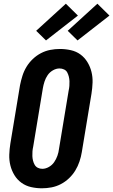

<svg xmlns="http://www.w3.org/2000/svg" viewBox="-20 -1007 610 1035"><path d="M206 8Q176 8 147.5 1.5Q119 -5 96 -21.5Q73 -38 58 -62.5Q43 -87 36 -115Q29 -143 30 -173Q31 -203 36 -234L88 -548Q93 -573 101 -598.5Q109 -624 123 -647Q137 -670 157 -689Q177 -708 201 -720.5Q225 -733 251 -738Q277 -743 303 -743Q333 -743 362 -736.5Q391 -730 413.5 -713.5Q436 -697 451 -672.5Q466 -648 473 -620Q480 -592 479 -562Q478 -532 473 -501L421 -187Q417 -162 408.5 -136.5Q400 -111 386 -88Q372 -65 352 -46Q332 -27 308 -14.5Q284 -2 258 3Q232 8 206 8ZM208 -97Q226 -97 243.5 -107Q261 -117 272 -133Q283 -149 289.5 -167.5Q296 -186 298 -204L350 -518Q353 -531 354 -544Q355 -557 354.5 -569.5Q354 -582 351 -594Q348 -606 342.5 -616.5Q337 -627 325.5 -632.5Q314 -638 301 -638Q283 -638 265.5 -628Q248 -618 237 -602Q226 -586 220 -567.5Q214 -549 211 -531L159 -217Q156 -204 155 -191Q154 -178 154.5 -165.5Q155 -153 158 -141Q161 -129 167 -118.5Q173 -108 184 -102.5Q195 -97 208 -97ZM398 -789 345 -841 505 -987 570 -923ZM228 -789 175 -841 335 -987 400 -923Z"/></svg>

Font: Iosevka Curly Slab Extrabold
Style: Italic
Weight: 800
Italic angle: -9°
Monospace: yes
Designer: Belleve Invis
Foundry: Belleve Invis
Version: Version 22.1.2; ttfautohint (v1.8.4)